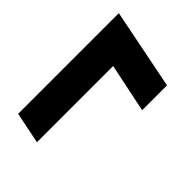

<svg xmlns="http://www.w3.org/2000/svg" viewBox="-50 -549 663 663"><g transform="rotate(-45 282.0 -217.0)"><path d="M359.9 -70.3 397 -249H24.9L48.3 -364.3H540L481.4 -70.3Z"/></g></svg>

Font: Reddit Sans
Style: Bold Italic
Weight: 700
Italic angle: -11.25°
Designer: Stephen Hutchings
Version: Version 1.013